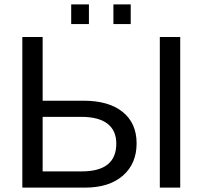

<svg xmlns="http://www.w3.org/2000/svg" viewBox="-20 -857 925 877"><path d="M604 -202.1Q604 -109.4 541.3 -54.7Q478.5 0 368.2 0H82V-688H174.8V-397H361.8Q476.6 -397 540.3 -345.7Q604 -294.4 604 -202.1ZM511.2 -201.2Q511.2 -260.7 470.9 -292Q430.7 -323.2 351.1 -323.2H174.8V-74.2H354Q511.2 -74.2 511.2 -201.2ZM803.2 0H710V-688H803.2ZM577.1 -747.1H498V-836.9H577.1ZM386.2 -747.1H305.2V-836.9H386.2Z"/></svg>

Font: Libra Sans Modern
Style: Regular
Weight: 400
Foundry: Stefan Peev, Context Ltd
Version: Version 1.000